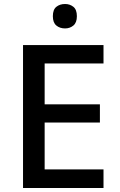

<svg xmlns="http://www.w3.org/2000/svg" viewBox="-20 -939 597 959"><path d="M497 0H95V-714H497V-622H203V-418H479V-327H203V-93H497ZM305 -919Q329 -919 346.5 -905Q364 -891 364 -858Q364 -826 346.5 -811.5Q329 -797 305 -797Q279 -797 261.5 -811.5Q244 -826 244 -858Q244 -891 261.5 -905Q279 -919 305 -919Z"/></svg>

Font: Noto Sans Gurmukhi Medium
Style: Regular
Weight: 500
Designer: Jelle Bosma - Monotype Design Team
Foundry: Monotype Imaging Inc.
Version: Version 2.004; ttfautohint (v1.8.4.7-5d5b)